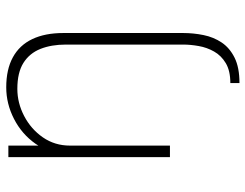

<svg xmlns="http://www.w3.org/2000/svg" viewBox="-108 -470 806 631"><g transform="rotate(-90 295.5 -155.0)"><path d="M337.5 228.5V198.5Q378 198.5 403 183.5Q428 168.5 441.2 145Q454.5 121.5 459.2 94.5Q464 67.5 464 44V-273.5Q464 -290.5 464 -308Q464 -325.5 464 -342.5Q464 -389.5 449.8 -425.5Q435.5 -461.5 403.8 -481.5Q372 -501.5 318.5 -501.5Q272 -501.5 229 -479Q186 -456.5 159 -417.5Q132 -378.5 132 -328.5L106.5 -338.5Q106.5 -397 138.2 -442Q170 -487 219.8 -512.5Q269.5 -538 323.5 -538Q382.5 -538 422.2 -516.2Q462 -494.5 482 -452.5Q502 -410.5 502 -350Q502 -330 502 -310Q502 -290 502 -270V43Q502 77.5 495.2 110.5Q488.5 143.5 470.8 170Q453 196.5 420.8 212.5Q388.5 228.5 337.5 228.5ZM94 0V-531H132V0Z"/></g></svg>

Font: Epilogue ExtraLight
Style: Regular
Weight: 250
Designer: Tyler Finck
Foundry: Etcetera Type Co
Version: Version 2.112